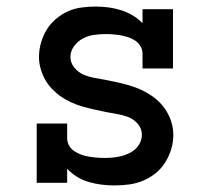

<svg xmlns="http://www.w3.org/2000/svg" viewBox="-20 -558 640 586"><path d="M329 8Q310 8 290 5.5Q270 3 251 -2.5Q232 -8 215 -18.5Q198 -29 185 -43V0H92V-181H185V-136Q185 -124 191 -113.5Q197 -103 207 -96.5Q217 -90 228 -86Q239 -82 251 -80Q263 -78 274.5 -77Q286 -76 298 -76Q311 -76 323.5 -77Q336 -78 348 -81Q360 -84 371.5 -89Q383 -94 392.5 -102.5Q402 -111 407.5 -122.5Q413 -134 413 -147Q413 -165 401 -179.5Q389 -194 372 -200.5Q355 -207 337 -210Q319 -213 301.5 -216.5Q284 -220 266.5 -224Q249 -228 231.5 -233Q214 -238 197.5 -245.5Q181 -253 166.5 -263Q152 -273 139 -286.5Q126 -300 117.5 -315.5Q109 -331 104 -348.5Q99 -366 99 -384Q99 -406 105 -427Q111 -448 122 -466.5Q133 -485 150 -499.5Q167 -514 186.5 -523Q206 -532 228 -535Q250 -538 271 -538Q291 -538 310.5 -535.5Q330 -533 349 -527Q368 -521 385 -511Q402 -501 415 -487V-530H508V-349H415V-394Q415 -406 409 -416.5Q403 -427 393.5 -433.5Q384 -440 372.5 -444Q361 -448 349.5 -450Q338 -452 326 -453Q314 -454 302 -454Q285 -454 267 -451.5Q249 -449 233 -440.5Q217 -432 206 -417Q195 -402 195 -384Q195 -366 207 -351.5Q219 -337 235.5 -330Q252 -323 270 -320Q288 -317 306 -313.5Q324 -310 341.5 -306Q359 -302 376 -297Q393 -292 409.5 -284.5Q426 -277 441 -267Q456 -257 468.5 -244Q481 -231 490 -215.5Q499 -200 504 -182Q509 -164 509 -146Q509 -124 502.5 -102.5Q496 -81 484 -62Q472 -43 454.5 -29Q437 -15 416.5 -6.5Q396 2 374 5Q352 8 329 8Z"/></svg>

Font: Iosevka Curly Slab MdEx
Style: Regular
Weight: 500
Width: 7
Monospace: yes
Designer: Belleve Invis
Foundry: Belleve Invis
Version: Version 11.1.0; ttfautohint (v1.8.3)